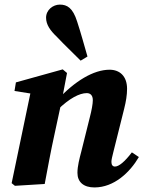

<svg xmlns="http://www.w3.org/2000/svg" viewBox="-20 -803 632 838"><path d="M45.1 8 175.1 0C188.8 -72.4 201.5 -142.9 217.3 -214.3L246.3 -349L249 -360.9L272.5 -484.4L253.8 -500.2L49.4 -443.4L43.3 -405.9L169.7 -386L116.6 -415L30.8 -3.6L45.1 8ZM392.3 15.1C477.8 15.1 547.1 -50.7 586.1 -117.6L555.6 -138C523.9 -96.6 498.8 -76.1 481.7 -76.1C471.9 -76.1 466.3 -83.1 466.3 -96.3C466.3 -106.3 469.9 -119.9 474.7 -139.3L521.9 -328.2C529.9 -359.7 534.6 -388.4 534.6 -415.4C534.6 -471.4 501.8 -498.7 458.4 -498.7C388.1 -498.7 306.4 -449.1 230.8 -367.2H224.8L230.8 -323C282.6 -374 327.1 -396.6 358.7 -396.6C374.2 -396.6 385.1 -387.1 385.1 -365.7C385.1 -349.3 380 -322 372 -290.9L334.7 -141.1C326.8 -110.8 318 -78.1 318 -48.6C318 -8.3 344.9 15.1 392.3 15.1ZM361.8 -556.3C346.8 -607.9 333.4 -658 316.7 -708.8C297.8 -769.2 272.5 -782.9 241.2 -782.9C211 -782.9 181.1 -759.5 181.1 -725.9C181.1 -695.3 198.9 -670.1 228.8 -641.6C262.9 -605.1 297.5 -573.5 332 -538.3L361.8 -556.3Z"/></svg>

Font: Source Serif 4 Variable
Style: Italic
Weight: 400
Italic angle: -12°
Designer: Frank Grießhammer
Foundry: Adobe Systems Incorporated
Version: Version 4.004;hotconv 1.0.116;makeotfexe 2.5.65601